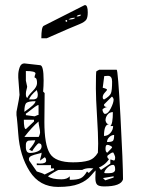

<svg xmlns="http://www.w3.org/2000/svg" viewBox="-20 -725 611 757"><path d="M357 -53Q356 -53 338.5 -32.5Q321 -12 291 0Q261 12 209 12Q136 12 97 -49.5Q58 -111 52 -197Q52 -200 49 -234Q46 -268 45 -271V-284Q57 -344 57 -351Q57 -355 54.5 -385.5Q52 -416 52 -419V-429Q52 -444 57.5 -459.5Q63 -475 76 -475L138 -468Q152 -468 152 -408Q152 -386 150 -364L156 -358Q156 -335 155.5 -297Q155 -259 155 -244Q155 -155 176.5 -120Q198 -85 268 -85Q306 -85 329 -92Q352 -99 366 -123Q366 -129 366.5 -141Q367 -153 367 -159Q367 -195 362.5 -267Q358 -339 358 -376Q358 -442 360 -444L371 -450H440Q445 -450 455 -264.5Q465 -79 465 -18Q457 10 391 10Q370 10 363 3Q356 -4 356 -24Q356 -31 356.5 -41Q357 -51 357 -53ZM169 -30Q185 -18 222 -18Q245 -18 255 -30V-16Q284 -16 297.5 -22Q311 -28 323 -49L330 -43L348 -61Q346 -61 341 -61.5Q336 -62 335 -62Q316 -62 304 -55H212Q208 -55 191.5 -45Q175 -35 169 -30ZM386 -23 395 -14 428 -25V-30ZM125 -49Q149 -42 156 -37L193 -55V-61H181V-74H125V-81Q126 -81 130 -80.5Q134 -80 138 -80Q162 -80 162 -92Q162 -102 156 -105L138 -92Q138 -98 141 -107Q144 -116 144 -123Q141 -121 127.5 -118Q114 -115 104 -110.5Q94 -106 94 -98L95 -92ZM426 -75Q415 -75 403.5 -64Q392 -53 391 -43L397 -42Q403 -42 408 -42Q434 -42 434 -57Q434 -75 426 -75ZM371 -66Q371 -62 378 -55L415 -80V-96Q418 -96 423 -94Q428 -92 429 -92Q434 -92 434 -105Q434 -108 430.5 -116Q427 -124 426 -124Q421 -124 415.5 -120Q410 -116 406 -113L403 -110Q403 -100 410 -98Q401 -84 388.5 -75Q376 -66 371 -66ZM82 -155Q82 -154 82 -151Q82 -148 82 -146.5Q82 -145 82 -142Q82 -139 82.5 -137.5Q83 -136 83.5 -133.5Q84 -131 85 -129.5Q86 -128 87 -126.5Q88 -125 90 -124Q92 -123 94 -122.5Q96 -122 99 -122Q115 -122 129.5 -128.5Q144 -135 144 -148Q144 -160 132 -160Q129 -159 120 -148Q111 -137 107 -129L95 -135Q116 -159 119 -172Q115 -172 105.5 -171.5Q96 -171 92.5 -170.5Q89 -170 85.5 -166Q82 -162 82 -155ZM396 -139Q396 -125 403 -123Q422 -142 422 -144Q422 -147 415 -150.5Q408 -154 403 -154Q396 -154 396 -139ZM430 -193Q420 -193 411 -184.5Q402 -176 402 -165Q420 -165 425 -169.5Q430 -174 430 -193ZM132 -246Q106 -224 76 -185H132Q133 -185 135.5 -192Q138 -199 138 -203Q138 -210 135 -224Q132 -238 132 -246ZM410 -235Q390 -235 390 -189Q405 -189 415.5 -201Q426 -213 426 -228H415Q425 -236 425 -283Q412 -283 404 -273Q396 -263 396 -250Q399 -235 410 -235ZM74 -253Q74 -216 82 -216L114 -246V-253ZM82 -271 119 -266H114Q117 -266 123 -269Q129 -272 132 -272V-309Q132 -311 131 -311Q128 -311 118 -304Q108 -297 97 -288Q86 -279 82 -277ZM384 -293Q384 -288 387 -282Q390 -276 394 -276Q406 -276 417 -298Q428 -320 428 -333Q428 -335 425.5 -339.5Q423 -344 421 -344L391 -314L390 -312Q390 -303 403 -303Q398 -303 391 -299Q384 -295 384 -293ZM120 -326Q93 -326 84.5 -319.5Q76 -313 76 -284Q120 -314 120 -326ZM125 -370Q98 -347 95 -333Q107 -333 111 -333Q115 -333 120.5 -335Q126 -337 127.5 -341.5Q129 -346 129 -354Q129 -358 125 -370ZM391 -333Q413 -346 417.5 -357.5Q422 -369 422 -403Q422 -426 406 -426Q403 -426 397.5 -425.5Q392 -425 391 -425L385 -379Q402 -375 402 -371Q402 -369 393.5 -360Q385 -351 385 -342Q385 -333 391 -333ZM82 -355Q82 -340 88 -339Q91 -348 108.5 -365.5Q126 -383 126 -397Q126 -414 121 -417L116 -420Q116 -424 120 -435Q120 -445 82 -445V-407L87 -384Q87 -380 84.5 -371.5Q82 -363 82 -355ZM300 -667Q285 -667 282 -660Q297 -660 300 -667ZM276 -655Q258 -655 250 -648Q273 -648 276 -655ZM238 -642Q240 -639 242 -639Q245 -639 245 -642Q245 -646 242 -646Q238 -646 238 -642ZM326 -676Q326 -655 319.5 -646.5Q313 -638 294 -630Q268 -620 164 -574H143Q143 -618 152 -623L312 -704L315 -705Q326 -705 326 -676Z"/></svg>

Font: CabinSketch
Style: Regular
Weight: 400
Designer: Pablo Impallari
Foundry: Pablo Impallari. www.impallari.com Igino Marini. www.ikern.com
Version: Version 1.002